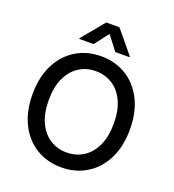

<svg xmlns="http://www.w3.org/2000/svg" viewBox="-166 -1077 1101 1214"><g transform="rotate(20 384.0 -470.0)"><path d="M384.2 9.9Q289.8 9.9 215.7 -35Q141.7 -79.9 99.1 -163.7Q56.5 -247.5 56.5 -363.6Q56.5 -480.1 99.1 -563.7Q141.7 -647.4 215.7 -692.3Q289.8 -737.2 384.2 -737.2Q478.3 -737.2 552.4 -692.3Q626.4 -647.4 669 -563.7Q711.6 -480.1 711.6 -363.6Q711.6 -247.5 669 -163.7Q626.4 -79.9 552.4 -35Q478.3 9.9 384.2 9.9ZM384.2 -90.2Q446.7 -90.2 496.3 -121.6Q545.8 -153.1 574.4 -214.1Q603 -275.2 603 -363.6Q603 -452.4 574.4 -513.3Q545.8 -574.2 496.3 -605.6Q446.7 -637.1 384.2 -637.1Q321.7 -637.1 272.2 -605.6Q222.7 -574.2 194.1 -513.3Q165.5 -452.4 165.5 -363.6Q165.5 -275.2 194.1 -214.1Q222.7 -153.1 272.2 -121.6Q321.7 -90.2 384.2 -90.2ZM552.9 -792.6H457L383.9 -887.8L311.1 -792.6H214.8V-797.9L339.8 -948.5H428.3L552.9 -797.9Z"/></g></svg>

Font: Linik Sans Medium
Style: Regular
Weight: 500
Designer: Rasmus Andersson (font), Cristiano Sobral (main changes)
Foundry: rsms
Version: Version 3.018;June 1, 2022;FontCreator 14.0.0.2814 64-bit; t